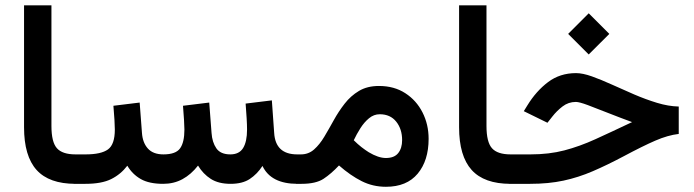

<svg xmlns="http://www.w3.org/2000/svg" viewBox="-20 -698 2636 729"><path d="M71.3 -677.7H175.3V-219.7Q175.3 -158.7 196 -135.3Q216.8 -111.8 266.6 -111.8H278.8V0H266.6Q166.5 0 118.9 -52.7Q71.3 -105.5 71.3 -214.8Z M855.5 0Q809.6 0 780.3 -18.8Q751 -37.6 731.9 -69.3Q705.6 -35.6 672.9 -17.8Q640.1 0 599.6 0Q546.4 0 514.6 -18.1Q482.9 -36.1 463.4 -68.8Q438.5 -36.1 402.3 -18.1Q366.2 0 304.2 0H259.3V-111.8H305.2Q363.8 -111.8 389.9 -130.6Q416 -149.4 416 -206.1Q416 -218.3 414.6 -242.7Q413.1 -267.1 410.6 -296.4L510.3 -308.6L519 -193.4Q521.5 -156.2 541.5 -134Q561.5 -111.8 600.6 -111.8Q647.5 -111.8 663.8 -134.8Q680.2 -157.7 680.2 -206.1Q680.2 -217.8 678.7 -242.4Q677.2 -267.1 674.8 -296.4L774.4 -308.6L783.2 -193.4Q785.6 -157.7 801.5 -134.8Q817.4 -111.8 854.5 -111.8Q888.2 -111.8 903.1 -136Q918 -160.2 918 -206.1Q918 -223.6 916.5 -248.8Q915 -273.9 912.6 -304.7L1012.2 -316.9L1021 -193.4Q1025.9 -111.8 1108.4 -111.8H1123V0H1109.4Q1008.8 0 976.6 -67.9Q956.1 -36.6 928.2 -18.3Q900.4 0 855.5 0Z M1445.3 11.2Q1395.5 11.2 1353 -10.3Q1310.5 -31.7 1267.1 -69.8Q1237.3 -38.1 1208.3 -19Q1179.2 0 1125 0H1103.5V-111.8H1122.6Q1151.4 -111.8 1172.6 -130.6Q1193.8 -149.4 1211.4 -179Q1229 -208.5 1247.3 -241.7Q1265.6 -274.9 1288.6 -304.4Q1311.5 -334 1343 -352.8Q1374.5 -371.6 1418.9 -371.6Q1476.6 -371.6 1518.8 -344.2Q1561 -316.9 1584.2 -271.2Q1607.4 -225.6 1607.4 -170.9Q1607.4 -88.4 1565.9 -38.6Q1524.4 11.2 1445.3 11.2ZM1421.9 -264.2Q1399.4 -264.2 1381.1 -249Q1362.8 -233.9 1348.4 -211.2Q1334 -188.5 1323.2 -165.5Q1338.4 -150.4 1352.5 -139.4Q1366.7 -128.4 1379.9 -120.1Q1416.5 -98.1 1445.3 -98.1Q1477.1 -98.1 1491.9 -116.7Q1506.8 -135.3 1506.8 -166Q1506.8 -208 1484.4 -236.1Q1461.9 -264.2 1421.9 -264.2Z M1723.1 -677.7H1827.1V-219.7Q1827.1 -158.7 1847.9 -135.3Q1868.7 -111.8 1918.5 -111.8H1930.7V0H1918.5Q1818.4 0 1770.8 -52.7Q1723.1 -105.5 1723.1 -214.8Z M2215.3 -647.5 2293.5 -569.3 2215.3 -491.2 2137.2 -569.3ZM1911.1 -111.8H1994.1Q2064.9 -111.8 2122.8 -127Q2180.7 -142.1 2241.2 -169.7Q2301.8 -197.3 2379.9 -234.4Q2332 -252 2287.8 -269.5Q2243.7 -287.1 2211.4 -299.1Q2179.2 -311 2166.5 -311Q2138.2 -311 2116 -293.9Q2093.8 -276.9 2077.1 -255.4L2058.6 -231.9L1968.8 -275.9L1982.4 -297.9Q2015.6 -352.1 2060.8 -386.2Q2106 -420.4 2167 -420.4Q2192.4 -420.4 2227.3 -408Q2262.2 -395.5 2303 -377Q2343.8 -358.4 2387.5 -339.6Q2431.2 -320.8 2474.4 -307.6Q2517.6 -294.4 2557.1 -293.5V-189.5Q2515.6 -184.6 2468.3 -164.1Q2420.9 -143.6 2347.7 -104.5Q2285.2 -71.3 2230.7 -47.9Q2176.3 -24.4 2119.6 -12.2Q2063 0 1992.7 0H1911.1Z"/></svg>

Font: Vazirmatn UI FD Medium
Style: Regular
Weight: 500
Designer: Saber Rastikerdar
Foundry: Saber Rastikerdar
Version: Version 33.003